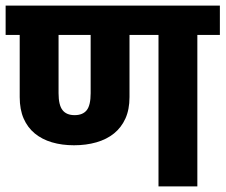

<svg xmlns="http://www.w3.org/2000/svg" viewBox="-30 -662 801 682"><path d="M-10 -538V-642H751V-538H671V0H533V-538H430V-317Q430 -273 415.5 -241Q401 -209 375 -188Q349 -167 312.5 -156.5Q276 -146 233 -146Q190 -146 154.5 -156.5Q119 -167 93.5 -188Q68 -209 54 -241Q40 -273 40 -317V-538ZM178 -331Q178 -289 192 -271Q206 -253 235 -253Q264 -253 278 -270.5Q292 -288 292 -331V-538H178Z"/></svg>

Font: Ek Mukta ExtraBold
Style: Regular
Weight: 800
Designer: Girish Dalvi and Yashodeep Gholap
Foundry: Ek Type
Version: Version 2.538;PS 1.002;hotconv 16.6.51;makeotf.lib2.5.65220;